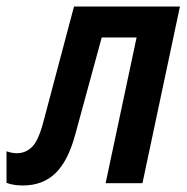

<svg xmlns="http://www.w3.org/2000/svg" viewBox="-61 -562 574 589"><path d="M9 7Q-5 7 -17.5 5Q-30 3 -41 -1V-98Q-25 -92 -9 -92Q17 -92 36.5 -110.5Q56 -129 71 -184L166 -542H491L376 0H263L358 -447H251L170 -150Q148 -68 109 -30.5Q70 7 9 7Z"/></svg>

Font: Noto Sans Condensed SemiBold
Style: Italic
Weight: 600
Width: 3
Italic angle: -12°
Designer: Monotype Design Team
Foundry: Monotype Imaging Inc.
Version: Version 2.013; ttfautohint (v1.8.4.7-5d5b)